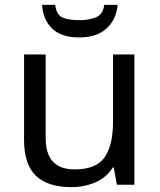

<svg xmlns="http://www.w3.org/2000/svg" viewBox="-20 -760 658 790"><path d="M533 -536V0H461L448 -71H444Q418 -29 372 -9.5Q326 10 274 10Q177 10 128 -36.5Q79 -83 79 -185V-536H168V-191Q168 -63 287 -63Q376 -63 410.5 -113Q445 -163 445 -257V-536ZM464 -740Q459 -680 418.5 -643Q378 -606 306 -606Q232 -606 194.5 -642.5Q157 -679 153 -740H207Q212 -699 237 -688Q262 -677 308 -677Q347 -677 375.5 -689Q404 -701 409 -740Z"/></svg>

Font: Noto Sans Nabataean
Style: Regular
Weight: 400
Designer: Monotype Design Team
Foundry: Monotype Imaging Inc.
Version: Version 2.001; ttfautohint (v1.8.4.7-5d5b)